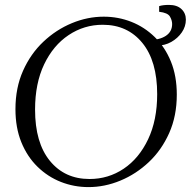

<svg xmlns="http://www.w3.org/2000/svg" viewBox="-20 -748 784 783"><path d="M403 -680Q462 -680 515.5 -659Q569 -638 611 -597Q653 -556 677 -497Q701 -438 701 -362Q701 -275 670 -205.5Q639 -136 587 -87Q535 -38 471 -11.5Q407 15 341 15Q282 15 228.5 -6Q175 -27 133 -68Q91 -109 67 -168Q43 -227 43 -303Q43 -390 74 -459.5Q105 -529 157 -578Q209 -627 273 -653.5Q337 -680 403 -680ZM345 -18Q422 -18 484.5 -60Q547 -102 584 -180Q621 -258 621 -364Q621 -499 560.5 -573Q500 -647 399 -647Q323 -647 260 -605Q197 -563 160 -485.5Q123 -408 123 -301Q123 -166 183.5 -92Q244 -18 345 -18ZM620 -562 588 -585Q631 -585 656.5 -602Q682 -619 682 -650Q682 -665 673 -680.5Q664 -696 629 -700V-723Q644 -728 669 -728Q702 -728 720 -711Q738 -694 738 -668Q738 -640 721.5 -616Q705 -592 678.5 -577Q652 -562 620 -562Z"/></svg>

Font: Bona Nova SC
Style: Italic
Weight: 400
Italic angle: -4°
Designer: Mateusz Machalski
Foundry: Capitalics
Version: Version 4.001; ttfautohint (v1.8.4.7-5d5b)